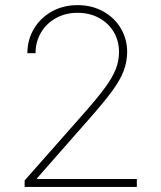

<svg xmlns="http://www.w3.org/2000/svg" viewBox="-20 -737 633 757"><path d="M77.1 -25.4 311.5 -291Q366.7 -353.5 395.5 -393.3Q424.3 -433.1 436.8 -465.1Q449.2 -497.1 449.2 -532.2Q449.2 -576.7 428 -611.8Q406.7 -647 369.6 -666.7Q332.5 -686.5 286.1 -686.5Q237.8 -686.5 200 -665.3Q162.1 -644 141.1 -607.7Q120.1 -571.3 120.1 -527.3H87.9Q87.9 -579.6 113.5 -623Q139.2 -666.5 184.3 -691.7Q229.5 -716.8 286.1 -716.8Q341.3 -716.8 385.7 -692.6Q430.2 -668.5 455.6 -626.5Q481 -584.5 481.4 -532.2Q481 -492.7 467.5 -457.3Q454.1 -421.9 422.6 -378.7Q391.1 -335.4 332 -268.6L126 -34.2V-31.2H519.5V0H77.1Z"/></svg>

Font: Pretendard Thin
Style: Regular
Weight: 100
Designer: Base glyphs from Inter by Rasmus Andersson; Hangeul glyphs from Noto Sans CJK(Source Han Sans) by Jang Soo-young and Kan
Foundry: Kil Hyung-jin
Version: Version 1.309